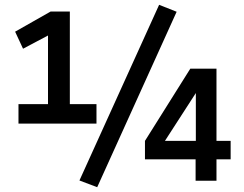

<svg xmlns="http://www.w3.org/2000/svg" viewBox="-20 -753 1018 800"><path d="M57 -238V-319H180V-615L212 -622L76 -550L43 -621L191 -705H271V-319H382V-238ZM385 27 311 -1 643 -733 716 -704ZM795 0V-89H584V-166L773 -467H882V-166H941V-89H882V0ZM796 -166V-370H799L653 -144L645 -166Z"/></svg>

Font: Nunito Sans 7pt Condensed
Style: Bold
Weight: 700
Width: 3
Designer: Vernon Adams
Foundry: Vernon Adams
Version: Version 3.101;gftools[0.9.27]